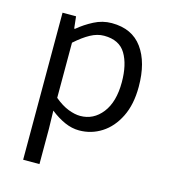

<svg xmlns="http://www.w3.org/2000/svg" viewBox="-106 -581 766 872"><g transform="rotate(15 277.0 -145.0)"><path d="M83.5 206.5V-484.9H147L153.3 -428.7H157.2Q189.9 -456.1 229.5 -476.6Q269 -497.1 312.5 -497.1Q408.2 -497.1 456.5 -430.4Q504.9 -363.8 504.9 -249Q504.9 -165.5 475.8 -107.2Q446.8 -48.8 398.9 -18.3Q351.1 12.2 293.9 12.2Q259.8 12.2 226.1 -2.7Q192.4 -17.6 158.2 -44.4L160.2 41V206.5ZM281.7 -52.7Q344.2 -52.7 384.8 -104.7Q425.3 -156.7 425.3 -249Q425.3 -332 395.3 -382.3Q365.2 -432.6 293.5 -432.6Q261.7 -432.6 229.5 -415Q197.3 -397.5 160.2 -364.3V-105Q194.3 -76.7 225.3 -64.7Q256.3 -52.7 281.7 -52.7Z"/></g></svg>

Font: Varta Light
Style: Regular
Weight: 400
Version: Version 1.004